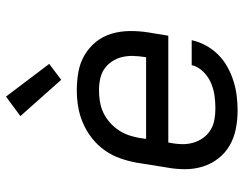

<svg xmlns="http://www.w3.org/2000/svg" viewBox="-106 -698 812 640"><g transform="rotate(-90 300.0 -378.0)"><path d="M252 8Q220 8 190 2Q160 -4 135 -18.5Q110 -33 92 -56Q74 -79 65 -107.5Q56 -136 56 -167Q56 -198 62 -230L78 -330Q83 -357 92.5 -384Q102 -411 119 -435Q136 -459 159.5 -477.5Q183 -496 210 -507.5Q237 -519 264.5 -523.5Q292 -528 319 -528Q351 -528 381 -522.5Q411 -517 436.5 -502Q462 -487 480.5 -464Q499 -441 507.5 -412.5Q516 -384 516.5 -353Q517 -322 512 -290L501 -223H145L144 -218Q140 -198 139.5 -178.5Q139 -159 144 -141Q149 -123 159.5 -108Q170 -93 185.5 -83Q201 -73 220 -69.5Q239 -66 259 -66Q280 -66 301.5 -69Q323 -72 344 -81Q365 -90 381.5 -107Q398 -124 403 -145H486Q481 -121 468.5 -98Q456 -75 437.5 -56.5Q419 -38 396 -25.5Q373 -13 349 -5.5Q325 2 300.5 5Q276 8 252 8ZM157 -297H429L430 -302Q433 -322 433.5 -341Q434 -360 429.5 -378Q425 -396 415 -411Q405 -426 390.5 -436Q376 -446 357.5 -450Q339 -454 319 -454Q301 -454 282 -451Q263 -448 245.5 -440Q228 -432 212.5 -418.5Q197 -405 186 -388.5Q175 -372 169 -354Q163 -336 160 -318ZM354 -580 233 -716 298 -764 407 -620Z"/></g></svg>

Font: Iosevka Aile Oblique
Style: Regular
Weight: 400
Italic angle: -9°
Designer: Belleve Invis
Foundry: Belleve Invis
Version: Version 31.1.0; ttfautohint (v1.8.4)